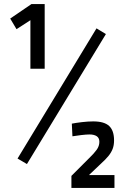

<svg xmlns="http://www.w3.org/2000/svg" viewBox="-20 -804 622 941"><path d="M129 -467V-705L61 -661L30 -713L134 -784H199V-467ZM112 0 66 -27 453 -665 499 -637ZM330 117V58L417 -29Q440 -51 453.5 -69.5Q467 -88 467 -109Q467 -128 454 -136.5Q441 -145 419 -145Q403 -145 378 -142Q353 -139 335 -136L332 -198Q352 -202 382 -205.5Q412 -209 437 -209Q491 -209 515 -186.5Q539 -164 539 -116Q539 -92 532 -74Q525 -56 511.5 -39.5Q498 -23 476 -3L416 54H541V117Z"/></svg>

Font: Cairo Medium
Style: Regular
Weight: 500
Designer: Mohamed Gaber, Accademia di Belle Arti di Urbino
Foundry: Kief Type Foundry, Accademia di Belle Arti di Urbino
Version: Version 3.117